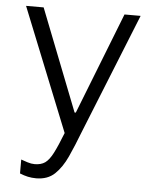

<svg xmlns="http://www.w3.org/2000/svg" viewBox="-51 -554 619 783"><g transform="rotate(5 258.5 -162.5)"><path d="M126 186Q108 186 92 182.5Q76 179 59 172V115Q70 119 85.5 124Q101 129 115 129Q141 129 157.5 117.5Q174 106 189.5 76Q205 46 226 -8L24 -511H96L259 -95H264L427 -511H493L294 -16Q273 39 252 85Q231 131 202 158.5Q173 186 126 186Z"/></g></svg>

Font: Chivo ExtraLight
Style: Regular
Weight: 250
Designer: Hector Gatti
Foundry: Omnibus-Type
Version: Version 2.002